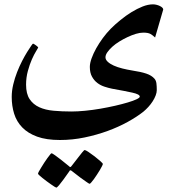

<svg xmlns="http://www.w3.org/2000/svg" viewBox="-20 -481 826 888"><path d="M697.3 -307.6Q686.5 -317.9 675.8 -324Q665 -330.1 643.1 -330.1Q627.4 -330.1 608.6 -324.5Q589.8 -318.8 570.6 -309.8Q551.3 -300.8 532.5 -289.3Q513.7 -277.8 499.5 -264.9Q485.4 -252 476.6 -239.5Q467.8 -227.1 467.8 -215.8Q467.8 -205.1 478.3 -195.3Q488.8 -185.5 506.1 -177.7Q523.4 -169.9 545.9 -164.3Q568.4 -158.7 592.3 -154.8Q631.8 -148.9 656.5 -140.6Q681.2 -132.3 694.3 -117.2Q701.7 -108.9 703.4 -95.7Q705.1 -82.5 705.1 -64Q705.1 -53.2 700 -39.6Q694.8 -25.9 686 -12.2Q677.2 1.5 666 13.7Q654.8 25.9 643.1 35.6Q612.8 59.6 570.3 83Q527.8 106.4 477.5 124.8Q427.2 143.1 371.1 154.8Q314.9 166.5 257.3 166.5Q194.3 166.5 151.6 150.9Q108.9 135.3 82.8 108.2Q56.6 81.1 45.4 44.9Q34.2 8.8 34.2 -32.7Q34.2 -61 41.3 -90.6Q48.3 -120.1 59.1 -147.5Q69.8 -174.8 82.3 -199Q94.7 -223.1 105.7 -240.7Q116.7 -258.3 124 -268.8Q131.3 -279.3 132.8 -279.3Q134.3 -279.3 138.4 -276.6Q142.6 -273.9 146.7 -271Q150.9 -268.1 153.8 -265.1Q156.7 -262.2 156.7 -261.7Q156.2 -259.3 147 -244.4Q137.7 -229.5 127.4 -206.3Q117.2 -183.1 108.9 -152.8Q100.6 -122.6 100.6 -89.4Q100.6 -47.4 116.9 -22.7Q133.3 2 161.6 14.9Q189.9 27.8 228.3 31.2Q266.6 34.7 310.5 34.7Q339.4 34.7 374.3 31.2Q409.2 27.8 444.3 21.7Q479.5 15.6 512.5 8.1Q545.4 0.5 570.8 -7.1Q596.2 -14.6 611.3 -21.7Q626.5 -28.8 626.5 -34.2Q626.5 -44.9 592.3 -52.5Q558.1 -60.1 498 -70.8Q481.4 -74.2 463.4 -80.1Q445.3 -85.9 430.4 -97.2Q415.5 -108.4 405.5 -126.5Q395.5 -144.5 395.5 -171.4Q395.5 -189 403.6 -211.2Q411.6 -233.4 425 -257.6Q438.5 -281.7 455.8 -305.2Q473.1 -328.6 492.2 -348.1Q512.2 -368.2 537.1 -388.4Q562 -408.7 588.1 -424.8Q614.3 -440.9 639.6 -450.9Q665 -460.9 687.5 -460.9Q695.8 -460.9 704.3 -458.7Q712.9 -456.5 719.7 -453.1Q726.6 -449.7 730.7 -445.6Q734.9 -441.4 734.9 -437ZM371.6 212.9Q375.5 212.9 389.2 221.9Q402.8 231 417.5 242.2Q432.1 253.4 443.8 263.9Q455.6 274.4 455.6 277.3Q455.6 279.8 451.7 287.6Q447.8 295.4 441.7 305.7Q435.5 315.9 428.2 327.1Q420.9 338.4 414.1 347.7Q407.2 356.9 401.9 363Q396.5 369.1 394.5 369.1Q392.1 369.1 379.4 360.1Q366.7 351.1 351.6 340.3L313 310.5Q309.1 306.6 304.7 306.6Q302.7 306.6 299.8 312.5L272.9 350.1Q262.7 364.3 253.2 375.5Q243.7 386.7 240.2 386.7Q238.8 386.7 232.2 382.6Q225.6 378.4 215.8 371.6Q206.1 364.7 195.8 357.2Q185.5 349.6 176.5 342.3Q167.5 335 161.6 329.6Q155.8 324.2 155.8 322.3Q155.8 319.8 159.9 312Q164.1 304.2 170.7 293.7Q177.2 283.2 184.6 271.5Q191.9 259.8 199 250.5Q206.1 241.2 211.2 234.6Q216.3 228 217.8 228Q222.2 228 235.1 237.5Q248 247.1 262.2 257.8Q278.8 270.5 297.9 286.6Q301.8 291 304.7 291.5Q306.6 291.5 308.3 290Q310.1 288.6 313 284.2Q327.6 264.6 340.3 249Q350.6 235.4 359.9 224.1Q369.1 212.9 371.6 212.9Z"/></svg>

Font: Accordance
Style: Bold
Weight: 700
Version: Version 1.2 (build January 31, 2020) Miklal Software Solutio